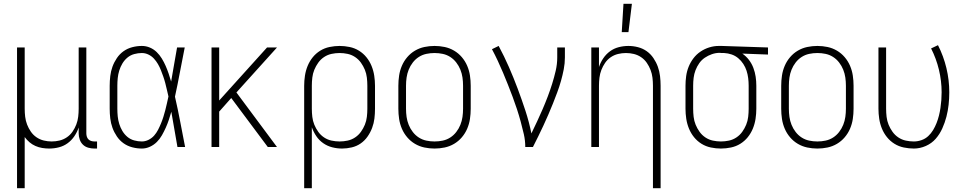

<svg xmlns="http://www.w3.org/2000/svg" viewBox="-20 -768 5040 1003"><path d="M69 215V-520H109V-200Q109 -179 111.5 -158Q114 -137 121.5 -117.5Q129 -98 141 -80.5Q153 -63 170.5 -51Q188 -39 208.5 -34Q229 -29 250 -29Q271 -29 291.5 -34Q312 -39 329.5 -51Q347 -63 359 -80.5Q371 -98 378.5 -117.5Q386 -137 388.5 -158Q391 -179 391 -200V-520H431V-71Q431 -63 433.5 -54.5Q436 -46 442 -40Q448 -34 456.5 -31.5Q465 -29 473 -29H487V8H473Q457 8 441 3.5Q425 -1 413.5 -12Q402 -23 396.5 -39Q391 -55 391 -71V-102Q383 -78 368.5 -56.5Q354 -35 333.5 -20Q313 -5 288 1.5Q263 8 237 8Q219 8 200.5 5Q182 2 165 -5.5Q148 -13 134 -25Q120 -37 109 -52V215Z M721 8Q696 8 671 1.5Q646 -5 625.5 -19.5Q605 -34 590.5 -55.5Q576 -77 567.5 -100.5Q559 -124 556 -149.5Q553 -175 553 -200V-320Q553 -345 556 -370.5Q559 -396 567.5 -419.5Q576 -443 590.5 -464.5Q605 -486 625.5 -500.5Q646 -515 671 -521.5Q696 -528 721 -528Q743 -528 763 -519.5Q783 -511 798.5 -496Q814 -481 825.5 -462Q837 -443 845.5 -423.5Q854 -404 861 -383.5Q868 -363 874 -342Q882 -387 889.5 -431.5Q897 -476 905 -520H945Q932 -456 920 -391.5Q908 -327 894 -263Q909 -198 921.5 -132Q934 -66 947 0H907Q899 -46 891 -92Q883 -138 875 -184Q869 -163 862 -142Q855 -121 846 -101Q837 -81 826 -61.5Q815 -42 799.5 -26.5Q784 -11 763.5 -1.5Q743 8 721 8ZM721 -29Q739 -29 756 -37.5Q773 -46 785 -59.5Q797 -73 805.5 -89.5Q814 -106 821 -123Q828 -140 833.5 -157.5Q839 -175 843.5 -192.5Q848 -210 852 -228Q856 -246 860 -264Q856 -281 852 -298.5Q848 -316 843.5 -333.5Q839 -351 833 -368Q827 -385 820.5 -401.5Q814 -418 805 -433.5Q796 -449 784 -462Q772 -475 755.5 -483Q739 -491 721 -491Q701 -491 681 -485.5Q661 -480 645.5 -467Q630 -454 619.5 -436.5Q609 -419 603 -399.5Q597 -380 595 -360Q593 -340 593 -320V-200Q593 -180 595 -160Q597 -140 603 -120.5Q609 -101 619.5 -83.5Q630 -66 645.5 -53Q661 -40 681 -34.5Q701 -29 721 -29Z M1379 0 1188 -256 1125 -185V0H1085V-520H1125V-243L1375 -520H1427L1215 -285L1427 0Z M1569 215V-320Q1569 -346 1573 -372.5Q1577 -399 1587 -423.5Q1597 -448 1613.5 -468.5Q1630 -489 1652.5 -503Q1675 -517 1701.5 -522.5Q1728 -528 1754 -528Q1780 -528 1806.5 -522.5Q1833 -517 1855.5 -503Q1878 -489 1894.5 -468.5Q1911 -448 1921 -423.5Q1931 -399 1935 -372.5Q1939 -346 1939 -320V-200Q1939 -174 1936 -149Q1933 -124 1924 -100Q1915 -76 1900 -54.5Q1885 -33 1864 -18.5Q1843 -4 1817.5 2Q1792 8 1767 8Q1741 8 1715.5 1.5Q1690 -5 1668.5 -20Q1647 -35 1632.5 -56.5Q1618 -78 1609 -103V215ZM1754 -29Q1775 -29 1796 -33.5Q1817 -38 1835 -50Q1853 -62 1865.5 -79.5Q1878 -97 1886 -116.5Q1894 -136 1896.5 -157.5Q1899 -179 1899 -200V-320Q1899 -341 1896.5 -362.5Q1894 -384 1886 -403.5Q1878 -423 1865.5 -440.5Q1853 -458 1835 -470Q1817 -482 1796 -486.5Q1775 -491 1754 -491Q1733 -491 1712 -486.5Q1691 -482 1673 -470Q1655 -458 1642.5 -440.5Q1630 -423 1622 -403.5Q1614 -384 1611.5 -362.5Q1609 -341 1609 -320V-200Q1609 -179 1611.5 -157.5Q1614 -136 1622 -116.5Q1630 -97 1642.5 -79.5Q1655 -62 1673 -50Q1691 -38 1712 -33.5Q1733 -29 1754 -29Z M2250 8Q2223 8 2197 2.5Q2171 -3 2148 -16.5Q2125 -30 2107.5 -50.5Q2090 -71 2079.5 -95.5Q2069 -120 2065 -146.5Q2061 -173 2061 -200V-320Q2061 -347 2065 -373.5Q2069 -400 2079.5 -424.5Q2090 -449 2107.5 -469.5Q2125 -490 2148 -503.5Q2171 -517 2197 -522.5Q2223 -528 2250 -528Q2277 -528 2303 -522.5Q2329 -517 2352 -503.5Q2375 -490 2392.5 -469.5Q2410 -449 2420.5 -424.5Q2431 -400 2435 -373.5Q2439 -347 2439 -320V-200Q2439 -173 2435 -146.5Q2431 -120 2420.5 -95.5Q2410 -71 2392.5 -50.5Q2375 -30 2352 -16.5Q2329 -3 2303 2.5Q2277 8 2250 8ZM2250 -29Q2272 -29 2293 -33.5Q2314 -38 2332 -49.5Q2350 -61 2363.5 -78.5Q2377 -96 2385 -116Q2393 -136 2396 -157Q2399 -178 2399 -200V-320Q2399 -342 2396 -363Q2393 -384 2385 -404Q2377 -424 2363.5 -441.5Q2350 -459 2332 -470.5Q2314 -482 2293 -486.5Q2272 -491 2250 -491Q2228 -491 2207 -486.5Q2186 -482 2168 -470.5Q2150 -459 2136.5 -441.5Q2123 -424 2115 -404Q2107 -384 2104 -363Q2101 -342 2101 -320V-200Q2101 -178 2104 -157Q2107 -136 2115 -116Q2123 -96 2136.5 -78.5Q2150 -61 2168 -49.5Q2186 -38 2207 -33.5Q2228 -29 2250 -29Z M2724 0Q2724 -34 2716.5 -67Q2709 -100 2700 -133Q2691 -166 2680.5 -198Q2670 -230 2658 -262Q2646 -294 2633.5 -325.5Q2621 -357 2608 -388Q2595 -419 2580.5 -450Q2566 -481 2550 -511L2585 -528Q2614 -474 2638.5 -418Q2663 -362 2684.5 -304.5Q2706 -247 2725 -189Q2744 -131 2756 -71Q2771 -102 2786 -134Q2801 -166 2815 -198.5Q2829 -231 2841.5 -264Q2854 -297 2864.5 -330.5Q2875 -364 2883 -398.5Q2891 -433 2891 -468V-520H2931V-468Q2931 -437 2925 -406Q2919 -375 2910.5 -345Q2902 -315 2891 -285.5Q2880 -256 2868.5 -227Q2857 -198 2844.5 -169.5Q2832 -141 2819 -112.5Q2806 -84 2792 -56Q2778 -28 2764 0Z M3391 215V-320Q3391 -341 3388.5 -362Q3386 -383 3378.5 -402.5Q3371 -422 3359 -439.5Q3347 -457 3329.5 -469Q3312 -481 3291.5 -486Q3271 -491 3250 -491Q3229 -491 3208.5 -486Q3188 -481 3170.5 -469Q3153 -457 3141 -439.5Q3129 -422 3121.5 -402.5Q3114 -383 3111.5 -362Q3109 -341 3109 -320V0H3069V-520H3109V-418Q3117 -442 3131.5 -463.5Q3146 -485 3166.5 -500Q3187 -515 3212 -521.5Q3237 -528 3263 -528Q3288 -528 3313 -521.5Q3338 -515 3358.5 -500.5Q3379 -486 3393.5 -464.5Q3408 -443 3416.5 -419.5Q3425 -396 3428 -370.5Q3431 -345 3431 -320V215ZM3228 -600 3237 -748H3281L3263 -600Z M3746 8Q3720 8 3693.5 2.5Q3667 -3 3644.5 -17Q3622 -31 3605.5 -51.5Q3589 -72 3579 -96.5Q3569 -121 3565 -147.5Q3561 -174 3561 -200V-320Q3561 -345 3564.5 -370.5Q3568 -396 3577.5 -419.5Q3587 -443 3602.5 -463.5Q3618 -484 3639.5 -498.5Q3661 -513 3685.5 -520.5Q3710 -528 3735 -528H3750L3992 -520V-483L3858 -488Q3878 -474 3892.5 -455Q3907 -436 3915.5 -413.5Q3924 -391 3927.5 -367.5Q3931 -344 3931 -320V-200Q3931 -174 3927 -147.5Q3923 -121 3913 -96.5Q3903 -72 3886.5 -51.5Q3870 -31 3847.5 -17Q3825 -3 3798.5 2.5Q3772 8 3746 8ZM3746 -29Q3767 -29 3788 -33.5Q3809 -38 3827 -50Q3845 -62 3857.5 -79.5Q3870 -97 3878 -116.5Q3886 -136 3888.5 -157.5Q3891 -179 3891 -200V-320Q3891 -340 3888.5 -360Q3886 -380 3880 -398.5Q3874 -417 3863 -434Q3852 -451 3836.5 -464Q3821 -477 3802 -483.5Q3783 -490 3763 -491H3750Q3747 -491 3744.5 -491.5Q3742 -492 3740 -492Q3719 -492 3699 -485Q3679 -478 3662 -466.5Q3645 -455 3633 -438Q3621 -421 3613.5 -401.5Q3606 -382 3603.5 -361.5Q3601 -341 3601 -320V-200Q3601 -179 3603.5 -157.5Q3606 -136 3614 -116.5Q3622 -97 3634.5 -79.5Q3647 -62 3665 -50Q3683 -38 3704 -33.5Q3725 -29 3746 -29Z M4250 8Q4223 8 4197 2.5Q4171 -3 4148 -16.5Q4125 -30 4107.5 -50.5Q4090 -71 4079.5 -95.5Q4069 -120 4065 -146.5Q4061 -173 4061 -200V-320Q4061 -347 4065 -373.5Q4069 -400 4079.5 -424.5Q4090 -449 4107.5 -469.5Q4125 -490 4148 -503.5Q4171 -517 4197 -522.5Q4223 -528 4250 -528Q4277 -528 4303 -522.5Q4329 -517 4352 -503.5Q4375 -490 4392.5 -469.5Q4410 -449 4420.5 -424.5Q4431 -400 4435 -373.5Q4439 -347 4439 -320V-200Q4439 -173 4435 -146.5Q4431 -120 4420.5 -95.5Q4410 -71 4392.5 -50.5Q4375 -30 4352 -16.5Q4329 -3 4303 2.5Q4277 8 4250 8ZM4250 -29Q4272 -29 4293 -33.5Q4314 -38 4332 -49.5Q4350 -61 4363.5 -78.5Q4377 -96 4385 -116Q4393 -136 4396 -157Q4399 -178 4399 -200V-320Q4399 -342 4396 -363Q4393 -384 4385 -404Q4377 -424 4363.5 -441.5Q4350 -459 4332 -470.5Q4314 -482 4293 -486.5Q4272 -491 4250 -491Q4228 -491 4207 -486.5Q4186 -482 4168 -470.5Q4150 -459 4136.5 -441.5Q4123 -424 4115 -404Q4107 -384 4104 -363Q4101 -342 4101 -320V-200Q4101 -178 4104 -157Q4107 -136 4115 -116Q4123 -96 4136.5 -78.5Q4150 -61 4168 -49.5Q4186 -38 4207 -33.5Q4228 -29 4250 -29Z M4754 8Q4728 8 4701.5 2.5Q4675 -3 4652.5 -17Q4630 -31 4613.5 -51.5Q4597 -72 4587 -96.5Q4577 -121 4573 -147.5Q4569 -174 4569 -200V-520H4609V-200Q4609 -179 4611.5 -157.5Q4614 -136 4622 -116.5Q4630 -97 4642.5 -79.5Q4655 -62 4673 -50Q4691 -38 4712 -33.5Q4733 -29 4754 -29Q4774 -29 4794 -36Q4814 -43 4829 -57Q4844 -71 4854.5 -88.5Q4865 -106 4872.5 -125Q4880 -144 4885 -164Q4890 -184 4893 -204.5Q4896 -225 4897.5 -245Q4899 -265 4899 -286Q4899 -345 4885 -403.5Q4871 -462 4844 -515L4880 -532Q4909 -475 4924 -412.5Q4939 -350 4939 -286Q4939 -253 4935.5 -221Q4932 -189 4924 -158Q4916 -127 4902.5 -97Q4889 -67 4868 -43Q4847 -19 4816.5 -5.5Q4786 8 4754 8Z"/></svg>

Font: Iosevka Extralight
Style: Regular
Weight: 200
Monospace: yes
Designer: Belleve Invis
Foundry: Belleve Invis
Version: Version 32.0.1; ttfautohint (v1.8.4)